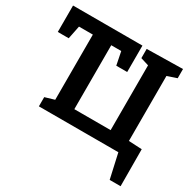

<svg xmlns="http://www.w3.org/2000/svg" viewBox="-189 -904 1308 1295"><g transform="rotate(30 465.5 -256.5)"><path d="M377.3 -624V-67L359 -103H687L660 -67V-630.3L682.3 -600.7L596.7 -627.3V-699L876.7 -704V-632.3L783.7 -601L803.3 -631V-66L783.7 -102.3L906 -96.3L907.3 191H822.3L776.7 -13L792 0H160.7V-71.7L253 -99L234 -70.3V-623.3L263 -601H99.7L131.7 -628.7L105.3 -498.3H20.3V-704H560.7V-498.3H475.7L450.7 -623.3L481.3 -601H348.3Z"/></g></svg>

Font: Bitter Thin
Style: Regular
Weight: 100
Designer: Sol Matas, and Bitter project Authors
Foundry: Sol Matas
Version: Version 2.002